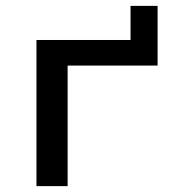

<svg xmlns="http://www.w3.org/2000/svg" viewBox="-20 -633 581 653"><path d="M104 0V-497H424V-613H516V-410H210V0Z"/></svg>

Font: Nunito Sans 7pt SemiExpanded Medium
Style: Regular
Weight: 500
Width: 6
Designer: Vernon Adams
Foundry: Vernon Adams
Version: Version 3.101;gftools[0.9.27]